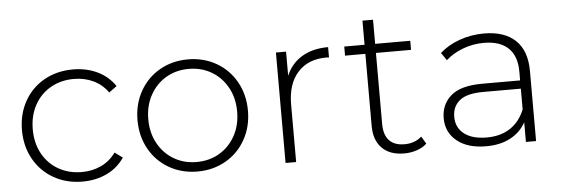

<svg xmlns="http://www.w3.org/2000/svg" viewBox="-45 -768 2645 904"><g transform="rotate(-5 1278.0 -316.0)"><path d="M49 -261Q49 -338 83 -398.5Q117 -459 177 -492.5Q237 -526 313 -526Q376 -526 427.5 -501.5Q479 -477 511 -430L474 -403Q446 -442 404.5 -461.5Q363 -481 313 -481Q252 -481 203.5 -453.5Q155 -426 127.5 -376Q100 -326 100 -261Q100 -196 127.5 -146Q155 -96 203.5 -68.5Q252 -41 313 -41Q363 -41 404.5 -60.5Q446 -80 474 -119L511 -92Q479 -45 427.5 -20.5Q376 4 313 4Q237 4 177 -30Q117 -64 83 -124.5Q49 -185 49 -261Z M595 -261Q595 -337 629 -397.5Q663 -458 722.5 -492Q782 -526 856 -526Q930 -526 989.5 -492Q1049 -458 1083 -397.5Q1117 -337 1117 -261Q1117 -185 1083 -124.5Q1049 -64 989.5 -30Q930 4 856 4Q782 4 722.5 -30Q663 -64 629 -124.5Q595 -185 595 -261ZM1066 -261Q1066 -325 1038.5 -375Q1011 -425 963.5 -453Q916 -481 856 -481Q796 -481 748.5 -453Q701 -425 673.5 -375Q646 -325 646 -261Q646 -197 673.5 -147Q701 -97 748.5 -69Q796 -41 856 -41Q916 -41 963.5 -69Q1011 -97 1038.5 -147Q1066 -197 1066 -261Z M1519 -526V-477L1507 -478Q1420 -478 1371 -423.5Q1322 -369 1322 -272V0H1272V-522H1320V-408Q1344 -465 1395 -495.5Q1446 -526 1519 -526Z M1940 -33Q1921 -15 1892.5 -5.5Q1864 4 1833 4Q1765 4 1728 -33.5Q1691 -71 1691 -138V-479H1595V-522H1691V-636H1741V-522H1907V-479H1741V-143Q1741 -92 1765.5 -65.5Q1790 -39 1838 -39Q1887 -39 1919 -68Z M2456 -331V0H2408V-93Q2383 -47 2335 -21.5Q2287 4 2220 4Q2133 4 2082.5 -37Q2032 -78 2032 -145Q2032 -210 2078.5 -250.5Q2125 -291 2227 -291H2406V-333Q2406 -406 2366.5 -444Q2327 -482 2251 -482Q2199 -482 2151.5 -464Q2104 -446 2071 -416L2046 -452Q2085 -487 2140 -506.5Q2195 -526 2255 -526Q2352 -526 2404 -476.5Q2456 -427 2456 -331ZM2406 -154V-252H2228Q2151 -252 2116.5 -224Q2082 -196 2082 -147Q2082 -96 2120 -66.5Q2158 -37 2227 -37Q2292 -37 2337.5 -67Q2383 -97 2406 -154Z"/></g></svg>

Font: Montserrat Atlas Light
Style: Regular
Weight: 300
Designer: Julieta Ulanovsky
Foundry: Julieta Ulanovsky
Version: Version 7.200